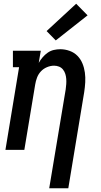

<svg xmlns="http://www.w3.org/2000/svg" viewBox="-20 -801 540 1026"><path d="M243 205 331 -323Q333 -337 334 -351.5Q335 -366 334 -379.5Q333 -393 329 -406Q325 -419 316.5 -429.5Q308 -440 295.5 -445Q283 -450 269 -450Q250 -450 231 -442Q212 -434 198.5 -419.5Q185 -405 178 -386.5Q171 -368 168 -349L110 0H9L82 -442H49V-530H198L187 -465Q196 -481 208 -495Q220 -509 235 -519.5Q250 -530 267.5 -534Q285 -538 302 -538Q328 -538 352.5 -529Q377 -520 394 -502.5Q411 -485 420.5 -462Q430 -439 433.5 -413.5Q437 -388 435.5 -361.5Q434 -335 430 -309L345 205ZM278 -585 229 -635 387 -781 448 -719Z"/></svg>

Font: Iosevka Curly Slab SmBdObl
Style: Regular
Weight: 600
Italic angle: -9°
Monospace: yes
Designer: Belleve Invis
Foundry: Belleve Invis
Version: Version 11.0.0; ttfautohint (v1.8.3)